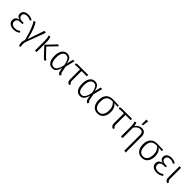

<svg xmlns="http://www.w3.org/2000/svg" viewBox="493 -2749 4933 4933"><g transform="rotate(45 2960.0 -282.5)"><path d="M414 -487 385 -450Q357 -468 327 -477Q297 -486 258 -486Q201 -486 169.5 -461Q138 -436 138 -392Q138 -350 172 -323.5Q206 -297 262 -297H321L314 -250H257Q186 -250 152.5 -224Q119 -198 119 -143Q119 -94 155.5 -66Q192 -38 254 -38Q300 -38 333 -50.5Q366 -63 401 -89L430 -52Q355 11 251 11Q164 11 111 -29.5Q58 -70 58 -142Q58 -204 93 -237Q128 -270 189 -277Q79 -301 79 -395Q79 -459 127 -496.5Q175 -534 253 -534Q304 -534 342.5 -521.5Q381 -509 414 -487Z M684 -74 840 -531 899 -518 713 -19Q687 50 687 106Q687 147 699 198L652 206Q628 149 628 100Q628 52 652 -11Q597 -218 552 -335Q507 -452 459 -511L514 -531Q558 -473 602 -362Q646 -251 684 -74Z M1157 -277 1344 -80Q1362 -61 1376 -50.5Q1390 -40 1408 -34L1390 10Q1364 7 1346 -6Q1328 -19 1301 -48L1089 -275L1336 -534L1380 -509ZM1083 -344V0H1025V-355Q1025 -409 1018.5 -448Q1012 -487 1001 -524L1055 -531Q1068 -496 1075.5 -455.5Q1083 -415 1083 -344Z M1840 -341 1883 -523H1938L1874 -262L1909 -92Q1913 -70 1923 -58.5Q1933 -47 1951 -41L1931 8Q1869 -5 1857 -71L1835 -178Q1813 -83 1770 -36Q1727 11 1659 11Q1571 11 1523 -58Q1475 -127 1475 -261Q1475 -384 1526.5 -459Q1578 -534 1669 -534Q1739 -534 1779.5 -491Q1820 -448 1840 -341ZM1536 -261Q1536 -148 1569 -92.5Q1602 -37 1663 -37Q1717 -37 1757.5 -88Q1798 -139 1822 -268Q1806 -353 1785.5 -400Q1765 -447 1738 -466.5Q1711 -486 1672 -486Q1610 -486 1573 -427Q1536 -368 1536 -261Z M2244 -473V-124Q2244 -84 2254.5 -66Q2265 -48 2291 -37L2273 8Q2224 -6 2205 -34.5Q2186 -63 2186 -119V-473H2094Q2063 -473 2047 -471Q2031 -469 2009 -463L1997 -510Q2019 -518 2037.5 -520.5Q2056 -523 2088 -523H2435V-473Z M2848 -341 2891 -523H2946L2882 -262L2917 -92Q2921 -70 2931 -58.5Q2941 -47 2959 -41L2939 8Q2877 -5 2865 -71L2843 -178Q2821 -83 2778 -36Q2735 11 2667 11Q2579 11 2531 -58Q2483 -127 2483 -261Q2483 -384 2534.5 -459Q2586 -534 2677 -534Q2747 -534 2787.5 -491Q2828 -448 2848 -341ZM2544 -261Q2544 -148 2577 -92.5Q2610 -37 2671 -37Q2725 -37 2765.5 -88Q2806 -139 2830 -268Q2814 -353 2793.5 -400Q2773 -447 2746 -466.5Q2719 -486 2680 -486Q2618 -486 2581 -427Q2544 -368 2544 -261Z M3548 -476 3418 -484Q3465 -457 3493.5 -400Q3522 -343 3522 -263Q3522 -136 3462.5 -62.5Q3403 11 3300 11Q3196 11 3137.5 -61.5Q3079 -134 3079 -261Q3079 -386 3142.5 -458Q3206 -530 3333 -530Q3434 -530 3548 -523ZM3362 -486H3357Q3240 -487 3190.5 -432Q3141 -377 3141 -261Q3141 -152 3182.5 -95Q3224 -38 3300 -38Q3376 -38 3418.5 -95Q3461 -152 3461 -263Q3461 -344 3434 -400.5Q3407 -457 3362 -486Z M3839 -473V-124Q3839 -84 3849.5 -66Q3860 -48 3886 -37L3868 8Q3819 -6 3800 -34.5Q3781 -63 3781 -119V-473H3689Q3658 -473 3642 -471Q3626 -469 3604 -463L3592 -510Q3614 -518 3632.5 -520.5Q3651 -523 3683 -523H4030V-473Z M4526 -372V205L4468 197V-366Q4468 -429 4443 -458Q4418 -487 4369 -487Q4319 -487 4280 -459Q4241 -431 4207 -379V0H4149V-355Q4149 -409 4142.5 -448Q4136 -487 4125 -524L4178 -531Q4194 -497 4202 -429Q4234 -479 4279 -506.5Q4324 -534 4380 -534Q4451 -534 4488.5 -492Q4526 -450 4526 -372ZM4368 -767 4345 -599H4304V-771Z M5158 -476 5028 -484Q5075 -457 5103.5 -400Q5132 -343 5132 -263Q5132 -136 5072.5 -62.5Q5013 11 4910 11Q4806 11 4747.5 -61.5Q4689 -134 4689 -261Q4689 -386 4752.5 -458Q4816 -530 4943 -530Q5044 -530 5158 -523ZM4972 -486H4967Q4850 -487 4800.5 -432Q4751 -377 4751 -261Q4751 -152 4792.5 -95Q4834 -38 4910 -38Q4986 -38 5028.5 -95Q5071 -152 5071 -263Q5071 -344 5044 -400.5Q5017 -457 4972 -486Z M5616 -487 5587 -450Q5559 -468 5529 -477Q5499 -486 5460 -486Q5403 -486 5371.5 -461Q5340 -436 5340 -392Q5340 -350 5374 -323.5Q5408 -297 5464 -297H5523L5516 -250H5459Q5388 -250 5354.5 -224Q5321 -198 5321 -143Q5321 -94 5357.5 -66Q5394 -38 5456 -38Q5502 -38 5535 -50.5Q5568 -63 5603 -89L5632 -52Q5557 11 5453 11Q5366 11 5313 -29.5Q5260 -70 5260 -142Q5260 -204 5295 -237Q5330 -270 5391 -277Q5281 -301 5281 -395Q5281 -459 5329 -496.5Q5377 -534 5455 -534Q5506 -534 5544.5 -521.5Q5583 -509 5616 -487Z M5810 -124Q5810 -85 5820.5 -66.5Q5831 -48 5857 -37L5839 8Q5791 -6 5771.5 -34.5Q5752 -63 5752 -119V-523H5810Z"/></g></svg>

Font: Fira Sans Light
Style: Regular
Weight: 300
Designer: bBox Type GmbH & Carrois Corporate GbR & Edenspiekermann AG
Foundry: bBox Type GmbH & Carrois Corporate GbR & Edenspiekermann AG
Version: Version 4.301